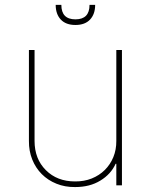

<svg xmlns="http://www.w3.org/2000/svg" viewBox="-20 -747 608 774"><path d="M96.2 0ZM282.7 7.1Q241.8 7.5 207.6 -6.4Q173.3 -20.2 148.4 -45.1Q123.6 -70 109.9 -104.2Q96.2 -138.5 96.6 -179V-545.5H119.3V-179Q119.3 -106.5 164.8 -61.1Q210.2 -15.6 282.7 -15.6Q319.2 -15.3 349.8 -27.5Q380.3 -39.8 402.5 -61.8Q424.7 -83.8 437 -113.8Q449.2 -143.8 448.9 -179V-545.5H471.6V0H448.9V-86.6H446Q427.2 -44.7 384.2 -18.8Q342 7.1 282.7 7.1ZM284.1 -646.3Q245.7 -646.3 225.1 -668.1Q204.5 -690 204.5 -727.3H227.3Q227.3 -669 284.1 -669Q340.9 -669 340.9 -727.3H363.6Q363.6 -690 343 -668.1Q322.4 -646.3 284.1 -646.3Z"/></svg>

Font: Linik Sans Thin
Style: Regular
Weight: 100
Designer: Fonts by Rasmus Andersson / Changes by Cristiano Sobral with parts from Marc Monis
Foundry: rsms
Version: Version 3.020; ttfautohint (v1.6)